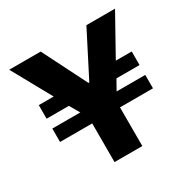

<svg xmlns="http://www.w3.org/2000/svg" viewBox="-153 -840 994 993"><g transform="rotate(-30 344.5 -343.0)"><path d="M256 0V-231H64V-311H231L197 -370H64V-451H153L23 -686H211L344 -422H349L484 -686H655L524 -451H619V-370H481L448 -311H619V-231H422V0Z"/></g></svg>

Font: Chivo Medium
Style: Bold
Weight: 700
Version: Version 2.002